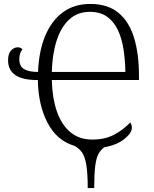

<svg xmlns="http://www.w3.org/2000/svg" viewBox="-20 -744 779 974"><path d="M425 210Q425 135 418 93Q411 51 396.5 30Q382 9 358 -4Q269 -30 221.5 -120.5Q174 -211 172 -338Q21 -337 21 -438Q21 -472 36 -488Q51 -504 70 -504Q78 -504 84 -501Q90 -498 94 -494Q78 -475 78 -444Q78 -408 102 -393.5Q126 -379 173 -379Q177 -485 209.5 -562.5Q242 -640 299.5 -682Q357 -724 438 -724Q527 -724 581.5 -678.5Q636 -633 660.5 -551Q685 -469 685 -360V-338H243Q245 -247 268.5 -179Q292 -111 337 -73.5Q382 -36 448 -36Q513 -36 559.5 -61Q606 -86 641 -123Q644 -118 646.5 -111.5Q649 -105 649 -96Q649 -69 610.5 -38.5Q572 -8 509 3Q490 17 479 38Q468 59 463 99Q458 139 458 210ZM616 -379Q615 -439 606.5 -494Q598 -549 578 -591.5Q558 -634 523.5 -659Q489 -684 436 -684Q373 -684 331 -645Q289 -606 267 -537Q245 -468 243 -379Z"/></svg>

Font: Noto Serif SemiCondensed Light
Style: Regular
Weight: 300
Width: 4
Designer: Monotype Design Team
Foundry: Monotype Imaging Inc.
Version: Version 2.013